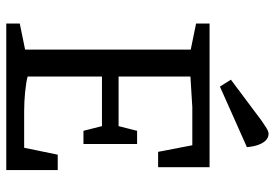

<svg xmlns="http://www.w3.org/2000/svg" viewBox="-152 -724 876 612"><g transform="rotate(90 286.0 -418.0)"><path d="M55 0V-43L138 -60V-588L55 -605V-648H513V-484H464L443 -593H322L224 -587V-358H382L397 -417H439V-246H397L382 -305H224V-68Q243 -63 274 -60Q305 -57 334 -57H451L473 -164H522V0ZM256 -681 234 -716 365 -814Q378 -823 388.5 -829.5Q399 -836 407 -836Q417 -836 425.5 -829Q434 -822 440.5 -806.5Q447 -791 449 -767Z"/></g></svg>

Font: Faustina Light
Style: Regular
Weight: 400
Version: Version 1.200